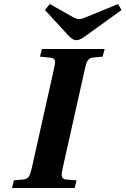

<svg xmlns="http://www.w3.org/2000/svg" viewBox="-20 -936 625 956"><path d="M204 -886 316 -764C330 -749 343 -736 361 -736C378 -736 395 -749 413 -762L585 -886L568 -916L417 -854C398 -846 385 -841 375 -841C363 -841 353 -845 334 -856L228 -916ZM40 0H352L361 -38L311 -42C283 -45 284 -62 292 -98L403 -594C411 -630 418 -648 447 -650L491 -654L501 -692H189L179 -654L230 -649C258 -647 257 -630 249 -594L138 -98C130 -62 123 -44 94 -42L49 -38Z"/></svg>

Font: Heuristica
Style: Bold Italic
Weight: 700
Italic angle: -13°
Version: Version 1.0.1